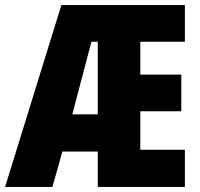

<svg xmlns="http://www.w3.org/2000/svg" viewBox="-25 -734 786 754"><path d="M701 0V-146H526V-297H687V-441H526V-570H701V-714H216L-5 0H181L220 -139H359V0ZM259 -285 334 -570H359V-285Z"/></svg>

Font: Noto Sans Georgian ExtraCondensed Black
Style: Regular
Weight: 900
Width: 2
Designer: Monotype Design Team, Akaki Razmadze
Foundry: Google LLC
Version: Version 2.005